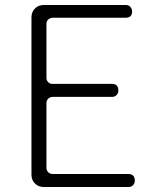

<svg xmlns="http://www.w3.org/2000/svg" viewBox="-20 -749 613 769"><path d="M155 0Q134 0 120 -14Q106 -28 106 -49V-680Q106 -701 120 -715Q134 -729 155 -729H484Q495 -729 502 -721.5Q509 -714 509 -703Q509 -678 484 -678H190Q180 -677 173 -670.5Q166 -664 166 -654V-437Q166 -427 173 -420Q180 -413 190 -413H429Q454 -413 454 -386Q454 -376 447 -368.5Q440 -361 429 -361H191Q181 -361 173.5 -354Q166 -347 166 -336V-76Q166 -66 173.5 -59Q181 -52 191 -52H495Q520 -52 520 -25Q520 -15 513 -7.5Q506 0 495 0Z"/></svg>

Font: Chiron GoRound TC L
Style: Regular
Weight: 300
Designer: Ryoko NISHIZUKA 西塚涼子 (kana, bopomofo & ideographs); Paul D. Hunt (Latin, Greek & Cyrillic); Sandoll Communications 산돌커뮤니
Foundry: Adobe
Version: Version 1.000;hotconv 1.1.1;makeotfexe 2.6.0